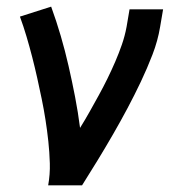

<svg xmlns="http://www.w3.org/2000/svg" viewBox="-20 -558 540 578"><path d="M125 0Q131 -33 130 -66.5Q129 -100 125.5 -132.5Q122 -165 117 -197Q112 -229 105.5 -260.5Q99 -292 92 -323.5Q85 -355 77 -386Q69 -417 60 -447.5Q51 -478 40 -508L134 -538Q150 -494 163 -449.5Q176 -405 186.5 -359Q197 -313 206 -266.5Q215 -220 221 -173Q236 -197 250 -222Q264 -247 277.5 -271.5Q291 -296 303.5 -321.5Q316 -347 327 -372.5Q338 -398 347 -424Q356 -450 361 -477L370 -530H471L462 -477Q455 -435 439 -393.5Q423 -352 404 -312Q385 -272 364 -232.5Q343 -193 320.5 -154Q298 -115 274.5 -76.5Q251 -38 227 0Z"/></svg>

Font: Iosevka Curly Semibold Oblique
Style: Regular
Weight: 600
Italic angle: -9°
Monospace: yes
Designer: Belleve Invis
Foundry: Belleve Invis
Version: Version 11.1.0; ttfautohint (v1.8.3)